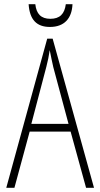

<svg xmlns="http://www.w3.org/2000/svg" viewBox="-20 -899 480 919"><path d="M219 -770C287 -770 324 -810 327 -879H295C289 -832 266 -809 221 -809C176 -809 154 -833 149 -879H117C122 -805 155 -770 219 -770ZM10 0H49L122 -269H318L392 0H430L232 -714H206ZM130 -306 202 -580C209 -606 214 -632 218 -659C223 -630 230 -603 235 -578L308 -306Z"/></svg>

Font: Kathrein 37 Thin Condensed
Style: Regular
Weight: 250
Width: 3
Designer: Lazydogs Typefoundry, based on Open Sans by Ascender Corporation
Foundry: Lazydogs Typefoundry
Version: Version 1.003;PS 001.003;hotconv 1.0.88;makeotf.lib2.5.64775